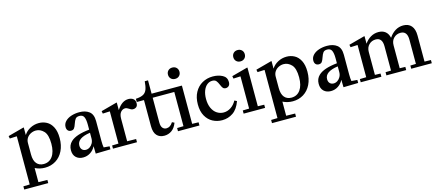

<svg xmlns="http://www.w3.org/2000/svg" viewBox="-61 -1444 5319 2325"><g transform="rotate(-15 2599.0 -281.5)"><path d="M205 -528 209 -526V-435H211Q238 -478 288.5 -505Q339 -532 398 -532Q450 -532 495 -508Q540 -484 568 -430Q596 -376 596 -292Q596 -201 562.5 -132.5Q529 -64 469 -27Q409 10 333 10Q267 10 209 -19V158L321 160V200H20V160L100 158V-444L98 -446L11 -442L5 -474ZM329 -37Q400 -37 440.5 -93.5Q481 -150 481 -251Q481 -364 438 -409Q395 -454 340 -454Q307 -454 276.5 -439Q246 -424 227.5 -396.5Q209 -369 209 -333V-189Q209 -113 241 -75Q273 -37 329 -37Z M733 -218Q798 -280 967 -297V-361Q967 -423 952 -455.5Q937 -488 895 -488Q860 -488 845 -468.5Q830 -449 817 -410Q806 -376 793 -358.5Q780 -341 753 -341Q728 -341 713.5 -357Q699 -373 699 -401Q699 -441 727.5 -471Q756 -501 803 -516.5Q850 -532 904 -532Q981 -532 1028 -496Q1075 -460 1075 -375V-126Q1075 -73 1081 -44L1154 -38V0L969 4L967 -87H965Q944 -44 903 -17Q862 10 811 10Q757 10 723 -22Q689 -54 689 -113Q689 -177 733 -218ZM867 -71Q892 -71 915 -86Q938 -101 952.5 -127.5Q967 -154 967 -187V-258Q802 -235 802 -141Q802 -108 820 -89.5Q838 -71 867 -71Z M1375 -42 1487 -40V0H1186V-40L1266 -42V-444L1264 -446L1177 -442L1171 -474L1371 -528L1375 -526V-435H1377Q1439 -532 1521 -532Q1557 -532 1581 -514Q1605 -496 1605 -459Q1605 -426 1587.5 -412Q1570 -398 1547 -398Q1533 -398 1522 -403Q1511 -408 1498 -417Q1484 -426 1474.5 -430Q1465 -434 1453 -434Q1422 -434 1398.5 -407Q1375 -380 1375 -324Z M1610 -512 1628 -513Q1681 -518 1709.5 -536Q1738 -554 1751 -589.5Q1764 -625 1769 -689H1810V-522H2186L2190 -520V-42L2270 -40V0H2001V-40L2081 -42V-469L2079 -471H1810V-161Q1810 -114 1828.5 -92Q1847 -70 1876 -70Q1925 -70 1958 -124H1960L1987 -111Q1964 -49 1922.5 -19.5Q1881 10 1829 10Q1769 10 1735 -28Q1701 -66 1701 -144V-471H1611ZM2133 -763Q2165 -763 2185 -743Q2205 -723 2205 -692Q2205 -661 2185 -641Q2165 -621 2133 -621Q2101 -621 2081 -641Q2061 -661 2061 -692Q2061 -723 2081 -743Q2101 -763 2133 -763Z M2578 -532Q2646 -532 2698.5 -504.5Q2751 -477 2751 -417Q2751 -385 2735 -369.5Q2719 -354 2696 -354Q2673 -354 2661 -368.5Q2649 -383 2637 -413Q2623 -447 2607.5 -465Q2592 -483 2559 -483Q2523 -483 2493.5 -459.5Q2464 -436 2447 -392Q2430 -348 2430 -290Q2430 -222 2452.5 -173.5Q2475 -125 2513 -100.5Q2551 -76 2596 -76Q2644 -76 2686.5 -104Q2729 -132 2756 -182H2758L2786 -168Q2752 -73 2691 -31.5Q2630 10 2555 10Q2491 10 2437 -18.5Q2383 -47 2350 -105.5Q2317 -164 2317 -250Q2317 -338 2351.5 -401.5Q2386 -465 2445.5 -498.5Q2505 -532 2578 -532Z M3009 -528 3013 -526V-42L3093 -40V0H2824V-40L2904 -42V-444L2902 -446L2815 -442L2809 -474ZM2880 -692Q2880 -723 2900 -743Q2920 -763 2952 -763Q2984 -763 3004 -743Q3024 -723 3024 -692Q3024 -661 3004 -641Q2984 -621 2952 -621Q2920 -621 2900 -641Q2880 -661 2880 -692Z M3311 -528 3315 -526V-435H3317Q3344 -478 3394.5 -505Q3445 -532 3504 -532Q3556 -532 3601 -508Q3646 -484 3674 -430Q3702 -376 3702 -292Q3702 -201 3668.5 -132.5Q3635 -64 3575 -27Q3515 10 3439 10Q3373 10 3315 -19V158L3427 160V200H3126V160L3206 158V-444L3204 -446L3117 -442L3111 -474ZM3435 -37Q3506 -37 3546.5 -93.5Q3587 -150 3587 -251Q3587 -364 3544 -409Q3501 -454 3446 -454Q3413 -454 3382.5 -439Q3352 -424 3333.5 -396.5Q3315 -369 3315 -333V-189Q3315 -113 3347 -75Q3379 -37 3435 -37Z M3839 -218Q3904 -280 4073 -297V-361Q4073 -423 4058 -455.5Q4043 -488 4001 -488Q3966 -488 3951 -468.5Q3936 -449 3923 -410Q3912 -376 3899 -358.5Q3886 -341 3859 -341Q3834 -341 3819.5 -357Q3805 -373 3805 -401Q3805 -441 3833.5 -471Q3862 -501 3909 -516.5Q3956 -532 4010 -532Q4087 -532 4134 -496Q4181 -460 4181 -375V-126Q4181 -73 4187 -44L4260 -38V0L4075 4L4073 -87H4071Q4050 -44 4009 -17Q3968 10 3917 10Q3863 10 3829 -22Q3795 -54 3795 -113Q3795 -177 3839 -218ZM3973 -71Q3998 -71 4021 -86Q4044 -101 4058.5 -127.5Q4073 -154 4073 -187V-258Q3908 -235 3908 -141Q3908 -108 3926 -89.5Q3944 -71 3973 -71Z M4792 -42 4862 -40V0H4614V-40L4683 -42V-346Q4683 -454 4600 -454Q4550 -454 4515.5 -420Q4481 -386 4481 -329V-42L4551 -40V0H4292V-40L4372 -42V-444L4370 -446L4283 -442L4277 -474L4477 -528L4481 -526V-435H4483Q4511 -478 4556 -505Q4601 -532 4655 -532Q4707 -532 4740.5 -505.5Q4774 -479 4786 -427H4788Q4820 -476 4865.5 -504Q4911 -532 4966 -532Q5031 -532 5067 -490.5Q5103 -449 5103 -369V-42L5183 -40V0H4925V-40L4995 -42V-346Q4995 -454 4911 -454Q4861 -454 4826.5 -420Q4792 -386 4792 -329Z"/></g></svg>

Font: Minipax
Style: Bold
Weight: 500
Designer: Raphaël Ronot, Igor Stepanchenko (Cyrillic)
Foundry: steppetype
Version: Version 1.002